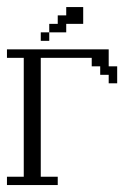

<svg xmlns="http://www.w3.org/2000/svg" viewBox="-20 -532 381 552"><path d="M0 0V-23.9H48.3V-365.7H0V-390.1H292.5V-341.3H316.9V-292.5H292.5V-316.9H268.1V-341.3H243.7V-365.7H97.2V-23.9H146V0ZM97.2 -414.6V-439H121.6V-414.6ZM121.6 -439V-463.4H146V-487.8H170.4V-511.7H219.2V-463.4H170.4V-439Z"/></svg>

Font: FS Mondwest Regular
Style: Regular
Weight: 400
Designer: NZWStudios2024
Foundry: https://fontstruct.com
Version: Version 1.0